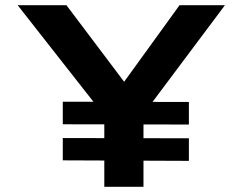

<svg xmlns="http://www.w3.org/2000/svg" viewBox="-20 -720 935 740"><path d="M382 0V-323L398 -254L48 -700H236L493 -359L426 -360L672 -700H847L525 -270L533 -331V0ZM222 -102V-188L708 -187V-100ZM222 -241V-328L708 -327V-240Z"/></svg>

Font: Lexend Peta SemiBold
Style: Regular
Weight: 600
Designer: Bonnie Shaver-Troup, Thomas Jockin
Foundry: Lexend
Version: Version 1.007